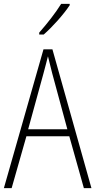

<svg xmlns="http://www.w3.org/2000/svg" viewBox="-20 -969 491 989"><path d="M339 -942V-949H295C265 -901 225 -850 182 -801V-791H205C249 -829 308 -895 339 -942ZM412 0H451L250 -715H204L0 0H40L116 -267H337ZM249 -591 327 -303H125L204 -591C212 -623 220 -649 227 -679C234 -649 242 -621 249 -591Z"/></svg>

Font: Noto Sans Georgian Condensed ExtraLight
Style: Regular
Weight: 200
Width: 3
Designer: Monotype Design Team, Akaki Razmadze
Foundry: Google LLC
Version: Version 2.005